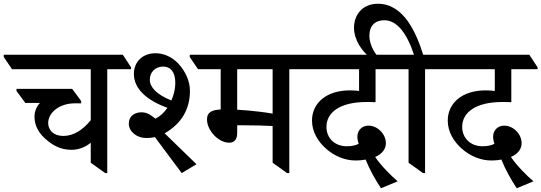

<svg xmlns="http://www.w3.org/2000/svg" viewBox="-65 -916 2887 1024"><path d="M316 -117C357 -117 393 -133 419 -155V-48L496 7H507V-547H634V-557L590 -624H-45V-612L-1 -547H419V-275C377 -223 327 -191 273 -191C218 -191 192 -224 192 -260C192 -315 251 -365 335 -365H368V-377L320 -442H23V-431L70 -367H148C129 -347 119 -321 119 -292C119 -249 140 -209 174 -178C212 -144 254 -117 316 -117Z M904 7 983 -40 813 -205C904 -257 948 -335 948 -431C948 -481 927 -533 884 -579C852 -611 812 -632 764 -632C695 -632 649 -586 649 -522C649 -443 717 -381 828 -341C810 -315 788 -295 764 -283C732 -309 714 -317 689 -317C652 -317 622 -296 622 -257C622 -213 666 -180 714 -180C732 -180 746 -181 761 -185ZM734 -491C734 -530 762 -561 806 -561C842 -561 870 -535 870 -474C870 -442 862 -410 849 -380C768 -413 734 -452 734 -491Z M1157 -155C1185 -155 1200 -172 1200 -207V-248C1206 -248 1211 -248 1217 -248C1286 -248 1356 -246 1389 -244V-48L1466 7H1478V-547H1604V-557L1560 -624H947V-612L991 -547H1112V-332C1071 -330 1039 -321 1039 -279C1039 -220 1100 -155 1157 -155ZM1200 -331V-547H1389V-310C1358 -316 1282 -326 1200 -331Z M1967 88 2056 51C2022 22 1967 -32 1936 -79C1978 -97 1993 -126 1993 -152C1993 -202 1948 -246 1900 -246C1865 -246 1841 -220 1841 -188C1841 -177 1843 -163 1848 -149C1833 -141 1812 -136 1784 -136C1718 -136 1676 -182 1676 -239C1676 -318 1750 -372 1890 -372C1899 -372 1919 -372 1938 -371V-547H2078V-557L2034 -624H1514V-612L1558 -547H1850V-431C1834 -433 1817 -434 1800 -434C1677 -434 1599 -367 1599 -273C1599 -211 1633 -159 1674 -123C1718 -84 1774 -60 1832 -60C1853 -60 1872 -62 1885 -65C1905 -14 1938 45 1967 88Z M2191 7H2202V-547H2329V-557L2285 -624H2192C2156 -737 2091 -896 1950 -896C1871 -896 1823 -840 1823 -768C1823 -703 1867 -641 1907 -611H1954C1924 -642 1905 -688 1905 -725C1905 -779 1935 -808 1985 -808C2052 -808 2105 -739 2143 -624H1987V-613L2031 -547H2114V-48Z M2691 88 2780 51C2746 22 2691 -32 2660 -79C2702 -97 2717 -126 2717 -152C2717 -202 2672 -246 2624 -246C2589 -246 2565 -220 2565 -188C2565 -177 2567 -163 2572 -149C2557 -141 2536 -136 2508 -136C2442 -136 2400 -182 2400 -239C2400 -318 2474 -372 2614 -372C2623 -372 2643 -372 2662 -371V-547H2802V-557L2758 -624H2238V-612L2282 -547H2574V-431C2558 -433 2541 -434 2524 -434C2401 -434 2323 -367 2323 -273C2323 -211 2357 -159 2398 -123C2442 -84 2498 -60 2556 -60C2577 -60 2596 -62 2609 -65C2629 -14 2662 45 2691 88Z"/></svg>

Font: Noto Serif Devanagari Medium
Style: Regular
Weight: 500
Designer: Universal Thirst, Indian Type Foundry and the Monotype Design Team
Foundry: Monotype Imaging Inc.
Version: Version 2.004